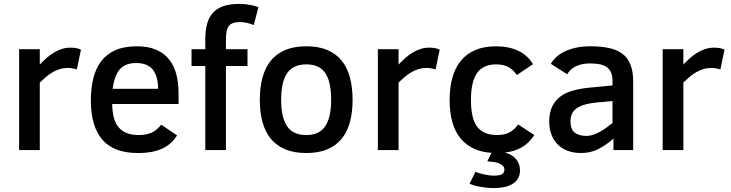

<svg xmlns="http://www.w3.org/2000/svg" viewBox="-20 -762 3711 975"><path d="M370.1 -409.2Q362.3 -412.1 349.9 -414.6Q337.4 -417 324.2 -417Q302.7 -417 283.7 -411.1Q264.6 -405.3 247.3 -395.3Q230 -385.3 213.9 -371.6Q197.8 -357.9 182.1 -342.8V0H77.1V-512.2H182.1V-434.1Q198.7 -451.7 216.3 -467.3Q233.9 -482.9 253.2 -494.6Q272.5 -506.3 293.5 -513.2Q314.5 -520 337.9 -520Q356 -520 368.9 -517.3Q381.8 -514.6 391.1 -509.8Z M549.8 -233.9Q550.3 -195.3 557.9 -165.8Q565.4 -136.2 581.5 -116.5Q597.7 -96.7 623.3 -86.4Q648.9 -76.2 686.5 -76.2Q721.7 -76.2 748.8 -88.1Q775.9 -100.1 798.8 -128.9L879.4 -74.2Q864.7 -52.2 846.7 -35.6Q828.6 -19 804.7 -7.8Q780.8 3.4 750.2 9.3Q719.7 15.1 680.7 15.1Q558.1 15.1 499.8 -52.5Q441.4 -120.1 441.4 -252Q441.4 -314 453.9 -364.5Q466.3 -415 493.9 -451.2Q521.5 -487.3 565.9 -507.1Q610.4 -526.9 674.8 -526.9Q731.9 -526.9 772.2 -509.8Q812.5 -492.7 837.9 -461.4Q863.3 -430.2 875 -386.2Q886.7 -342.3 886.7 -289.1V-233.9ZM782.7 -311Q782.7 -375 755.9 -408.4Q729 -441.9 671.4 -441.9Q642.1 -441.9 621.3 -433.3Q600.6 -424.8 586.7 -408.2Q572.8 -391.6 564.5 -367.2Q556.2 -342.8 551.8 -311Z M1268.6 -634.8Q1252.9 -641.6 1234.4 -645.8Q1215.8 -649.9 1197.8 -649.9Q1177.2 -649.9 1163.6 -645Q1149.9 -640.1 1141.8 -629.6Q1133.8 -619.1 1130.6 -602.3Q1127.4 -585.4 1127.4 -562V-512.2H1236.8V-426.8H1127.4V0H1022.5V-426.8H952.6V-512.2H1022.5V-562Q1022.5 -606.9 1031.7 -640.9Q1041 -674.8 1061.5 -697.3Q1082 -719.7 1115 -731Q1147.9 -742.2 1195.8 -742.2Q1222.7 -742.2 1247.8 -737.5Q1272.9 -732.9 1292.5 -726.1Z M1770.5 -254.9Q1770.5 -192.4 1757.1 -142.6Q1743.7 -92.8 1715.1 -57.6Q1686.5 -22.5 1642.1 -3.7Q1597.7 15.1 1535.6 15.1Q1473.1 15.1 1428.2 -3.9Q1383.3 -22.9 1354.7 -58.1Q1326.2 -93.3 1312.7 -143.1Q1299.3 -192.9 1299.3 -254.9Q1299.3 -317.9 1313 -368.2Q1326.7 -418.5 1355.2 -453.9Q1383.8 -489.3 1428.5 -508.1Q1473.1 -526.9 1535.6 -526.9Q1597.7 -526.9 1642.1 -508.1Q1686.5 -489.3 1715.1 -453.9Q1743.7 -418.5 1757.1 -368.2Q1770.5 -317.9 1770.5 -254.9ZM1661.6 -254.9Q1661.6 -346.2 1632.1 -390.6Q1602.5 -435.1 1535.6 -435.1Q1468.8 -435.1 1438.2 -390.6Q1407.7 -346.2 1407.7 -254.9Q1407.7 -166 1437.7 -121.1Q1467.8 -76.2 1535.6 -76.2Q1601.6 -76.2 1631.6 -121.1Q1661.6 -166 1661.6 -254.9Z M2191.9 -409.2Q2184.1 -412.1 2171.6 -414.6Q2159.2 -417 2146 -417Q2124.5 -417 2105.5 -411.1Q2086.4 -405.3 2069.1 -395.3Q2051.8 -385.3 2035.6 -371.6Q2019.5 -357.9 2003.9 -342.8V0H1898.9V-512.2H2003.9V-434.1Q2020.5 -451.7 2038.1 -467.3Q2055.7 -482.9 2075 -494.6Q2094.2 -506.3 2115.2 -513.2Q2136.2 -520 2159.7 -520Q2177.7 -520 2190.7 -517.3Q2203.6 -514.6 2212.9 -509.8Z M2620.6 103Q2620.6 146 2586.7 169.4Q2552.7 192.9 2487.3 192.9Q2465.8 192.9 2446.5 190.7Q2427.2 188.5 2411.4 185.3Q2395.5 182.1 2383.5 178.2Q2371.6 174.3 2364.3 170.9L2394.5 110.8Q2403.3 114.3 2414.8 117.7Q2426.3 121.1 2438.5 123.8Q2450.7 126.5 2463.6 128.2Q2476.6 129.9 2488.3 129.9Q2515.6 129.9 2528.6 122.8Q2541.5 115.7 2541.5 99.1Q2541.5 88.4 2534.2 80.6Q2526.9 72.8 2514.9 67.9Q2502.9 63 2487.1 60.5Q2471.2 58.1 2454.6 57.1L2476.1 14.2Q2428.2 10.7 2392.6 -4.4Q2347.2 -23.9 2318.4 -59.6Q2289.6 -95.2 2276.4 -144.5Q2263.2 -193.8 2263.2 -253.9Q2263.2 -316.4 2277.1 -366.9Q2291 -417.5 2319.8 -452.9Q2348.6 -488.3 2393.1 -507.6Q2437.5 -526.9 2498.5 -526.9Q2563.5 -526.9 2611.3 -504.4Q2659.2 -481.9 2686.5 -436L2604.5 -380.9Q2587.4 -407.2 2562.5 -421.1Q2537.6 -435.1 2499.5 -435.1Q2433.6 -435.1 2402.6 -391.4Q2371.6 -347.7 2371.6 -253.9Q2371.6 -210.9 2378.4 -177.7Q2385.3 -144.5 2400.6 -122.1Q2416 -99.6 2441.4 -87.9Q2466.8 -76.2 2503.4 -76.2Q2520.5 -76.2 2535.4 -78.9Q2550.3 -81.5 2563.5 -87.9Q2576.7 -94.2 2588.4 -104.5Q2600.1 -114.7 2611.3 -129.9L2693.4 -76.2Q2679.7 -55.2 2662.1 -38.3Q2644.5 -21.5 2621.3 -9.5Q2598.1 2.4 2568.4 8.8Q2557.1 11.2 2544.4 12.7V13.2Q2580.6 22 2600.6 45.9Q2620.6 69.8 2620.6 103Z M3095.2 0V-58.1Q3059.1 -25.9 3018.8 -5.4Q2978.5 15.1 2931.2 15.1Q2892.1 15.1 2861.8 3.4Q2831.5 -8.3 2811 -29.5Q2790.5 -50.8 2779.8 -79.8Q2769 -108.9 2769 -144Q2769 -190.4 2784.4 -221.7Q2799.8 -252.9 2826.9 -272.7Q2854 -292.5 2891.4 -302.5Q2928.7 -312.5 2973.1 -316.9L3090.3 -328.1V-352.1Q3090.3 -377.4 3082.8 -394.3Q3075.2 -411.1 3060.8 -421.4Q3046.4 -431.6 3025.1 -435.8Q3003.9 -439.9 2977.1 -439.9Q2951.2 -439.9 2931.9 -435.1Q2912.6 -430.2 2898.4 -422.4Q2884.3 -414.6 2875 -404.5Q2865.7 -394.5 2860.4 -384.8L2777.3 -438Q2786.6 -454.6 2803 -470.5Q2819.3 -486.3 2843.8 -498.8Q2868.2 -511.2 2901.6 -519Q2935.1 -526.9 2979 -526.9Q3032.7 -526.9 3073.2 -518.1Q3113.8 -509.3 3140.9 -488.8Q3168 -468.3 3181.6 -433.8Q3195.3 -399.4 3195.3 -348.1V0ZM3090.3 -249 3017.1 -242.2Q2983.4 -239.3 2957.3 -232.9Q2931.2 -226.6 2913.3 -215.3Q2895.5 -204.1 2886.2 -187.3Q2877 -170.4 2877 -146Q2877 -105.5 2898.4 -88.6Q2919.9 -71.8 2959 -71.8Q2974.1 -71.8 2990.5 -77.1Q3006.8 -82.5 3023.7 -91.3Q3040.5 -100.1 3057.4 -112.1Q3074.2 -124 3090.3 -137.2Z M3638.2 -409.2Q3630.4 -412.1 3617.9 -414.6Q3605.5 -417 3592.3 -417Q3570.8 -417 3551.8 -411.1Q3532.7 -405.3 3515.4 -395.3Q3498 -385.3 3481.9 -371.6Q3465.8 -357.9 3450.2 -342.8V0H3345.2V-512.2H3450.2V-434.1Q3466.8 -451.7 3484.4 -467.3Q3502 -482.9 3521.2 -494.6Q3540.5 -506.3 3561.5 -513.2Q3582.5 -520 3606 -520Q3624 -520 3637 -517.3Q3649.9 -514.6 3659.2 -509.8Z"/></svg>

Font: Lorenzo Sans Medium
Style: Regular
Weight: 500
Foundry: Intel Corporation
Version: Version 1.00; ttfautohint (v1.5)